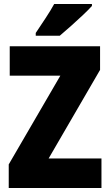

<svg xmlns="http://www.w3.org/2000/svg" viewBox="-20 -947 553 967"><path d="M491 0H24V-119L284 -566H29V-714H484V-595L225 -149H491ZM443 -917Q427 -899 398.5 -872Q370 -845 338.5 -817Q307 -789 281 -767H160V-781Q184 -817 209.5 -855.5Q235 -894 253 -927H443Z"/></svg>

Font: Noto Sans Khmer UI Condensed Black
Style: Regular
Weight: 900
Width: 3
Designer: Danh Hong and the Monotype Design Team
Foundry: Monotype Imaging Inc.
Version: Version 2.002; ttfautohint (v1.8.4.7-5d5b)